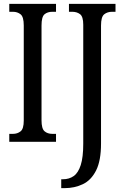

<svg xmlns="http://www.w3.org/2000/svg" viewBox="-20 -734 640 994"><path d="M28 0V-41H47Q70 -41 86.5 -54Q103 -67 103 -110V-602Q103 -647 86.5 -660Q70 -673 47 -673H28V-714H270V-673H251Q226 -673 210.5 -660Q195 -647 195 -602V-111Q195 -68 210.5 -54.5Q226 -41 251 -41H270V0ZM297 240V194H306Q338 194 361.5 177.5Q385 161 398 120.5Q411 80 411 10V-606Q411 -648 394.5 -660.5Q378 -673 354 -673H337V-714H578V-673H560Q536 -673 519.5 -660Q503 -647 503 -602V9Q503 98 477.5 148.5Q452 199 409 219.5Q366 240 315 240Z"/></svg>

Font: Noto Serif ExtraCondensed
Style: Regular
Weight: 400
Width: 2
Designer: Monotype Design Team
Foundry: Monotype Imaging Inc.
Version: Version 2.015